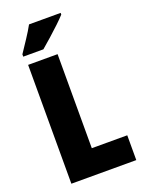

<svg xmlns="http://www.w3.org/2000/svg" viewBox="-170 -1006 814 1084"><g transform="rotate(-20 237.0 -463.5)"><path d="M64 0V-714H241V-149H454V0ZM337 -917Q321 -899 292.5 -872Q264 -845 232.5 -817Q201 -789 175 -767H54V-781Q78 -817 103.5 -855.5Q129 -894 147 -927H337Z"/></g></svg>

Font: Noto Sans Kannada Condensed Black
Style: Regular
Weight: 900
Width: 3
Designer: Jelle Bosma - Monotype Design Team
Foundry: Monotype Imaging Inc.
Version: Version 2.005; ttfautohint (v1.8.4.7-5d5b)